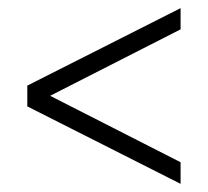

<svg xmlns="http://www.w3.org/2000/svg" viewBox="-20 -530 510 471"><path d="M423 -79 47 -269V-320L423 -510V-458L103 -295L423 -132Z"/></svg>

Font: Georama Light
Style: Regular
Weight: 300
Designer: Jean-Baptiste Levee
Foundry: Production Type
Version: Version 1.000